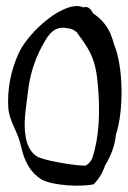

<svg xmlns="http://www.w3.org/2000/svg" viewBox="-20 -680 413 621"><path d="M228 -576C261 -530 287 -500 295 -420C306 -318 300 -234 279 -170C276 -160 265 -147 255 -144C214 -145 116 -162 98 -175C67 -196 52 -244 64 -332C66 -347 68 -366 71 -389C78 -445 96 -499 127 -550C147 -584 167 -592 189 -590C215 -587 215 -585 228 -576ZM250 -656C191 -683 72 -578 40 -507C14 -449 3 -389 7 -329C12 -283 38 -255 49 -203C59 -158 78 -122 115 -99C153 -79 244 -75 283 -84C298 -99 311 -119 320 -145C339 -176 352 -210 355 -245C381 -322 379 -466 349 -536C349 -537 346 -547 345 -550C344 -552 337 -574 335 -576C323 -602 301 -624 282 -636L274 -648C267 -657 258 -659 250 -656Z"/></svg>

Font: Reckless Catfish
Style: Fax
Weight: 400
Foundry: Cannot Into Space Fonts
Version: Version 0.2894